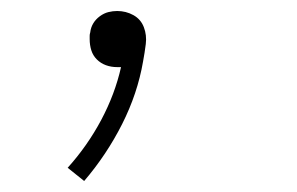

<svg xmlns="http://www.w3.org/2000/svg" viewBox="-20 -114 540 349"><path d="M133 215 103 191Q139 151 164 104Q189 57 200 8H193Q182 8 172.5 4.5Q163 1 156 -6Q149 -13 146 -22.5Q143 -32 143 -43Q143 -46 143 -49Q143 -52 144 -55Q145 -64 149.5 -71.5Q154 -79 161.5 -84.5Q169 -90 177 -92Q185 -94 193 -94Q209 -94 222.5 -86.5Q236 -79 241.5 -64.5Q247 -50 245 -34Q243 -18 240 -2Q230 56 202 111.5Q174 167 133 215Z"/></svg>

Font: Iosevka Curly Extralight
Style: Italic
Weight: 200
Italic angle: -9°
Monospace: yes
Designer: Belleve Invis
Foundry: Belleve Invis
Version: Version 22.1.2; ttfautohint (v1.8.4)